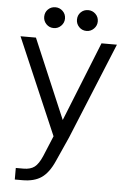

<svg xmlns="http://www.w3.org/2000/svg" viewBox="-60 -708 660 992"><g transform="rotate(5 270.0 -212.5)"><path d="M55 180H95Q131 180 152 164Q173 148 191 106L235 0L20 -500H100L275 -88L440 -500H520L315 0L258 127Q231 188 193.5 214Q156 240 95 240H55ZM241 -611Q241 -589 225 -573Q209 -557 187 -557Q164 -557 148.5 -573Q133 -589 133 -611Q133 -634 148.5 -649.5Q164 -665 187 -665Q209 -665 225 -649.5Q241 -634 241 -611ZM411 -611Q411 -589 395 -573Q379 -557 357 -557Q334 -557 318.5 -573Q303 -589 303 -611Q303 -634 318.5 -649.5Q334 -665 357 -665Q379 -665 395 -649.5Q411 -634 411 -611Z"/></g></svg>

Font: Goli Light
Style: Regular
Weight: 300
Designer: jaikishan Patel
Foundry: MagicType
Version: Version 1.000